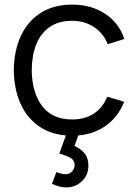

<svg xmlns="http://www.w3.org/2000/svg" viewBox="-20 -575 594 835"><path d="M269.5 240Q251.5 240 235.8 235.5Q220 231 206 224.5L225 173.5Q248 182.5 263.5 182.5Q283 182.5 293.8 170.2Q304.5 158 304.5 143.5Q304.5 120.5 284 110.2Q263.5 100 238 92.5L266.5 14Q202.5 8.5 156 -21.5Q99.5 -58 70.2 -122.2Q41 -186.5 40 -270Q41 -355 71 -419.2Q101 -483.5 157.5 -519.2Q214 -555 294.5 -555Q376.5 -555 437.2 -515Q498 -475 520.5 -405.5L448.5 -382.5Q429.5 -431 388.2 -457.8Q347 -484.5 294 -484.5Q234.5 -484.5 195.5 -457.2Q156.5 -430 137.5 -381.5Q118.5 -333 118 -270Q119 -173 163 -114.2Q207 -55.5 294 -55.5Q349 -55.5 387.8 -80.8Q426.5 -106 446.5 -154.5L520.5 -132.5Q490.5 -60.5 432.5 -23Q384 8.5 320.5 14L304 59.5Q331 71.5 347.8 92.2Q364.5 113 364.5 145.5Q364.5 186 336.2 213Q308 240 269.5 240Z"/></svg>

Font: Cns Manrope
Style: Regular
Weight: 400
Designer: Mikhail Sharanda
Foundry: Mikhail Sharanda
Version: Version 4.504